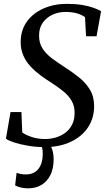

<svg xmlns="http://www.w3.org/2000/svg" viewBox="-20 -772 568 1022"><path d="M217 11Q172 11 129.2 3.8Q86.5 -3.5 54.8 -14Q23 -24.5 11.5 -33.5L36 -175.5H94L98.5 -67Q117.5 -53 149.8 -42.5Q182 -32 219 -32Q249 -32 277 -40.2Q305 -48.5 327.2 -65Q349.5 -81.5 362.8 -106.8Q376 -132 377 -166Q378.5 -205 362.2 -233.8Q346 -262.5 317.2 -285.8Q288.5 -309 253 -332Q224 -350 195.2 -371.2Q166.5 -392.5 142.8 -418Q119 -443.5 104.8 -475.2Q90.5 -507 90 -546.5Q90 -611 123 -656.8Q156 -702.5 212 -727Q268 -751.5 336 -751.5Q382 -751.5 417.8 -745.5Q453.5 -739.5 478.8 -730.2Q504 -721 518 -712.5L494 -579H438L432.5 -680.5Q418 -692 392 -700.2Q366 -708.5 328.5 -708.5Q292.5 -708.5 260.5 -694.2Q228.5 -680 208.2 -652Q188 -624 188 -583.5Q187.5 -543 206.5 -513.8Q225.5 -484.5 257 -461Q288.5 -437.5 326 -413.5Q364 -389 399.5 -361Q435 -333 457.8 -296.2Q480.5 -259.5 481 -209Q481.5 -144 448.5 -94.2Q415.5 -44.5 356 -16.8Q296.5 11 217 11ZM218.5 -14 241.5 -12Q251 2.5 258.2 25Q265.5 47.5 265.5 76.5Q265.5 125 248.2 159.8Q231 194.5 200.5 212.5Q170 230.5 129.5 230.5Q109.5 230.5 90.2 226Q71 221.5 60.5 214.5L68.5 147.5Q75 151 88.8 153.8Q102.5 156.5 117.5 156.5Q160.5 156.5 183.8 127.8Q207 99 207.5 49Q208 27.5 204 13Q200 -1.5 196 -12Z"/></svg>

Font: Merriweather 60pt
Style: Italic
Weight: 400
Italic angle: -7.8°
Version: Version 2.101